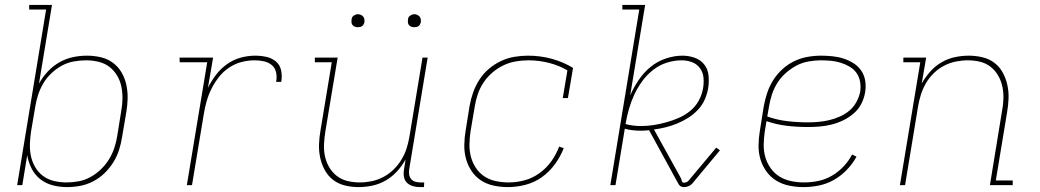

<svg xmlns="http://www.w3.org/2000/svg" viewBox="-20 -755 4240 783"><path d="M253 8Q223 8 194.5 0.5Q166 -7 144 -24.5Q122 -42 109 -67.5Q96 -93 91 -122L71 0H50L168 -716H99V-735H192L139 -414Q154 -441 175 -463.5Q196 -486 222.5 -501Q249 -516 277.5 -522Q306 -528 335 -528Q364 -528 391.5 -521.5Q419 -515 440.5 -499Q462 -483 475.5 -460Q489 -437 495 -410Q501 -383 500.5 -354.5Q500 -326 495 -297L478 -197Q474 -170 465.5 -143.5Q457 -117 442 -93Q427 -69 406.5 -49Q386 -29 360 -15.5Q334 -2 307 3Q280 8 253 8ZM251 -11Q275 -11 300 -15.5Q325 -20 348 -32.5Q371 -45 390.5 -63.5Q410 -82 424 -104.5Q438 -127 446 -151Q454 -175 458 -200L474 -300Q479 -326 479.5 -351.5Q480 -377 475 -401.5Q470 -426 457.5 -447Q445 -468 426 -482.5Q407 -497 382 -503Q357 -509 331 -509Q307 -509 281.5 -504.5Q256 -500 233.5 -488Q211 -476 191 -457.5Q171 -439 157.5 -416.5Q144 -394 136 -370Q128 -346 124 -321L107 -221Q103 -195 102 -169Q101 -143 106 -119Q111 -95 123.5 -73.5Q136 -52 155.5 -37.5Q175 -23 200 -17Q225 -11 251 -11Z M742 0 825 -501H713L712 -520H849L828 -397Q842 -425 861 -450Q880 -475 906 -493.5Q932 -512 962 -520Q992 -528 1021 -528Q1044 -528 1066.5 -523Q1089 -518 1105.5 -504Q1122 -490 1126.5 -467.5Q1131 -445 1127 -421H1106Q1110 -441 1106 -459.5Q1102 -478 1088.5 -489.5Q1075 -501 1056 -505Q1037 -509 1018 -509Q991 -509 964.5 -502Q938 -495 914 -479Q890 -463 872.5 -440.5Q855 -418 842.5 -393Q830 -368 822.5 -341.5Q815 -315 811 -289L763 0Z M1442 8Q1414 8 1387 1.5Q1360 -5 1339 -21Q1318 -37 1305 -60.5Q1292 -84 1286 -111Q1280 -138 1281 -166.5Q1282 -195 1287 -223L1333 -501H1264V-520H1357L1307 -220Q1303 -195 1301.5 -169Q1300 -143 1305 -119Q1310 -95 1322 -74Q1334 -53 1353 -38Q1372 -23 1396.5 -17Q1421 -11 1447 -11Q1471 -11 1495.5 -16Q1520 -21 1543 -33Q1566 -45 1585 -63.5Q1604 -82 1617.5 -104.5Q1631 -127 1638.5 -151Q1646 -175 1650 -199L1703 -520H1724L1649 -66Q1647 -55 1648.5 -44Q1650 -33 1656.5 -25Q1663 -17 1673.5 -14Q1684 -11 1695 -11H1710L1709 8H1691Q1676 8 1662 3.5Q1648 -1 1638.5 -11Q1629 -21 1627 -36Q1625 -51 1628 -66L1634 -105Q1620 -79 1599.5 -56.5Q1579 -34 1553 -19Q1527 -4 1498.5 2Q1470 8 1442 8ZM1669 -644Q1663 -644 1657.5 -646Q1652 -648 1648 -652.5Q1644 -657 1643.5 -663.5Q1643 -670 1644 -676Q1644 -681 1646.5 -685Q1649 -689 1653 -691.5Q1657 -694 1661 -695.5Q1665 -697 1670 -697Q1676 -697 1681.5 -694.5Q1687 -692 1691 -687.5Q1695 -683 1696 -676.5Q1697 -670 1696 -664Q1695 -659 1692.5 -655Q1690 -651 1686.5 -648.5Q1683 -646 1678.5 -645Q1674 -644 1669 -644ZM1439 -644Q1433 -644 1427.5 -646Q1422 -648 1418 -652.5Q1414 -657 1413.5 -663.5Q1413 -670 1414 -676Q1414 -681 1416.5 -685Q1419 -689 1423 -691.5Q1427 -694 1431 -695.5Q1435 -697 1440 -697Q1446 -697 1451.5 -694.5Q1457 -692 1461 -687.5Q1465 -683 1466 -676.5Q1467 -670 1466 -664Q1465 -659 1462.5 -655Q1460 -651 1456.5 -648.5Q1453 -646 1448.5 -645Q1444 -644 1439 -644Z M2052 8Q2022 8 1993.5 2Q1965 -4 1942 -19Q1919 -34 1903.5 -57Q1888 -80 1880.5 -107Q1873 -134 1873.5 -164Q1874 -194 1879 -223L1895 -323Q1900 -351 1909.5 -378Q1919 -405 1935 -430Q1951 -455 1974 -474.5Q1997 -494 2024 -506.5Q2051 -519 2079 -523.5Q2107 -528 2134 -528Q2184 -528 2231 -515Q2278 -502 2317 -478L2296 -355H2275L2294 -468Q2260 -488 2219 -498.5Q2178 -509 2135 -509Q2109 -509 2083 -504.5Q2057 -500 2033 -488.5Q2009 -477 1988 -459Q1967 -441 1952 -418.5Q1937 -396 1928.5 -371Q1920 -346 1916 -320L1899 -220Q1895 -194 1894.5 -167Q1894 -140 1900.5 -115.5Q1907 -91 1921 -70Q1935 -49 1955.5 -35.5Q1976 -22 2002 -16.5Q2028 -11 2054 -11Q2086 -11 2118.5 -19.5Q2151 -28 2179.5 -48.5Q2208 -69 2228.5 -97.5Q2249 -126 2260 -157L2279 -151Q2266 -117 2243.5 -86Q2221 -55 2190.5 -33Q2160 -11 2123.5 -1.5Q2087 8 2052 8Z M2769 8Q2763 8 2757.5 5.5Q2752 3 2749 -1.5Q2746 -6 2743.5 -11Q2741 -16 2738 -21L2627 -224Q2618 -223 2609.5 -222.5Q2601 -222 2592 -222Q2575 -222 2559 -224Q2543 -226 2528 -230L2490 0H2469L2587 -716H2518V-735H2611L2550 -366Q2564 -398 2584.5 -428.5Q2605 -459 2633 -482Q2661 -505 2695.5 -516.5Q2730 -528 2763 -528Q2789 -528 2813 -519.5Q2837 -511 2852 -492Q2867 -473 2869.5 -447Q2872 -421 2868 -395Q2864 -372 2854 -349Q2844 -326 2826 -307Q2808 -288 2786.5 -274.5Q2765 -261 2742 -251.5Q2719 -242 2695 -236Q2671 -230 2647 -227L2756 -30Q2759 -24 2760.5 -17Q2762 -10 2769 -10Q2773 -10 2778 -11.5Q2783 -13 2787 -17L2901 -153L2916 -142L2802 -5Q2795 2 2786 5Q2777 8 2769 8ZM2594 -241Q2620 -241 2645.5 -245Q2671 -249 2696.5 -256Q2722 -263 2747.5 -274Q2773 -285 2794.5 -302.5Q2816 -320 2829.5 -344.5Q2843 -369 2847 -394Q2851 -416 2849 -438Q2847 -460 2834.5 -477Q2822 -494 2802 -501.5Q2782 -509 2760 -509Q2730 -509 2699.5 -499.5Q2669 -490 2643 -469.5Q2617 -449 2598 -422.5Q2579 -396 2566 -367.5Q2553 -339 2544.5 -309Q2536 -279 2531 -249Q2546 -245 2562 -243Q2578 -241 2594 -241Z M3257 8Q3227 8 3198 2Q3169 -4 3145.5 -18.5Q3122 -33 3105.5 -56Q3089 -79 3081 -106Q3073 -133 3073.5 -163Q3074 -193 3079 -223L3095 -323Q3100 -350 3109 -377Q3118 -404 3133.5 -428.5Q3149 -453 3171 -473Q3193 -493 3219 -505.5Q3245 -518 3273 -523Q3301 -528 3328 -528Q3352 -528 3375.5 -525.5Q3399 -523 3420.5 -516Q3442 -509 3461 -497Q3480 -485 3492.5 -466.5Q3505 -448 3508.5 -425Q3512 -402 3508 -378Q3504 -354 3492.5 -331.5Q3481 -309 3461 -292Q3441 -275 3418 -264Q3395 -253 3371 -247Q3347 -241 3322.5 -239Q3298 -237 3275 -237Q3231 -237 3188.5 -242Q3146 -247 3106 -261L3099 -220Q3095 -193 3094.5 -166Q3094 -139 3101 -114.5Q3108 -90 3123 -69Q3138 -48 3159 -35Q3180 -22 3206 -16.5Q3232 -11 3260 -11Q3288 -11 3317 -17Q3346 -23 3372 -38Q3398 -53 3419.5 -75.5Q3441 -98 3455 -125L3473 -116Q3457 -87 3433.5 -62.5Q3410 -38 3381 -21.5Q3352 -5 3320 1.5Q3288 8 3257 8ZM3275 -256Q3296 -256 3318 -258Q3340 -260 3361.5 -265Q3383 -270 3404.5 -279.5Q3426 -289 3443.5 -303.5Q3461 -318 3472.5 -339Q3484 -360 3488 -381Q3491 -402 3487.5 -422Q3484 -442 3473 -457.5Q3462 -473 3445 -483Q3428 -493 3409 -499Q3390 -505 3369.5 -507Q3349 -509 3328 -509Q3304 -509 3278 -504.5Q3252 -500 3229 -488Q3206 -476 3185 -457.5Q3164 -439 3150 -416.5Q3136 -394 3128 -369.5Q3120 -345 3116 -320L3109 -280Q3148 -266 3190 -261Q3232 -256 3275 -256Z M3650 0 3733 -501H3664V-520H3757L3739 -415Q3754 -441 3774 -463.5Q3794 -486 3820 -501Q3846 -516 3874.5 -522Q3903 -528 3931 -528Q3959 -528 3986.5 -521.5Q4014 -515 4035 -499Q4056 -483 4069 -459.5Q4082 -436 4088 -409Q4094 -382 4093 -353.5Q4092 -325 4087 -297L4041 -19H4110V0H4017L4066 -300Q4071 -325 4072 -351Q4073 -377 4068 -401Q4063 -425 4051 -446Q4039 -467 4020.5 -482Q4002 -497 3977.5 -503Q3953 -509 3927 -509Q3903 -509 3878 -504Q3853 -499 3830 -487Q3807 -475 3788 -456.5Q3769 -438 3756 -415.5Q3743 -393 3735.5 -369Q3728 -345 3724 -321L3671 0Z"/></svg>

Font: Iosevka HT Thin Extended
Style: Italic
Weight: 100
Width: 7
Italic angle: -9°
Monospace: yes
Designer: Belleve Invis
Foundry: Belleve Invis
Version: Version 32.3.0; ttfautohint (v1.8.4)